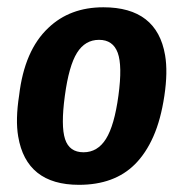

<svg xmlns="http://www.w3.org/2000/svg" viewBox="-20 -503 493 535"><path d="M256 -392Q217.3 -392 194.7 -356Q172 -320 160.7 -236Q149.3 -152 161.3 -115.3Q173.3 -78.7 212.7 -78.7Q252 -78.7 275.3 -116Q298.7 -153.3 310 -236.7Q321.3 -320 308 -356Q294.7 -392 256 -392ZM440 -349.3Q448 -302.7 438 -236Q428 -169.3 407.3 -122.7Q386.7 -76 356 -45.3Q298.7 12 200 12Q53.3 12 30.7 -122.7Q22.7 -169.3 33.3 -237.3Q48 -362.7 114.7 -425.3Q174.7 -482.7 268 -482.7Q417.3 -482.7 440 -349.3Z"/></svg>

Font: Timmana
Style: Regular
Weight: 400
Designer: Appaji Ambarisha Darbha
Foundry: Andhrapradesh Society for Knowledge Networks
Version: Version 1.0.4; ttfautohint (v1.2.42-39fb)